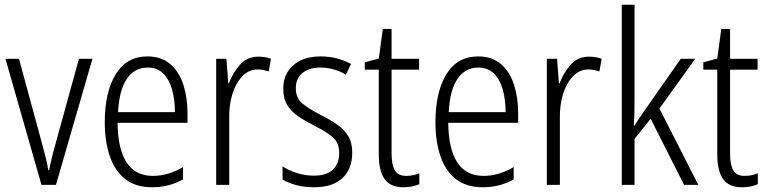

<svg xmlns="http://www.w3.org/2000/svg" viewBox="-20 -780 3236 810"><path d="M155 0 3 -532H60L155 -183Q163 -153 171 -122.5Q179 -92 184 -62H187Q192 -86 199 -115.5Q206 -145 215 -176L313 -532H370L216 0Z M603 -542Q661 -542 698.5 -509.5Q736 -477 753.5 -422.5Q771 -368 771 -303V-262H476Q477 -152 514 -95Q551 -38 625 -38Q689 -38 752 -75V-23Q723 -7 691 1.5Q659 10 621 10Q553 10 509 -24Q465 -58 443.5 -120Q422 -182 422 -264Q422 -391 468 -466.5Q514 -542 603 -542ZM603 -495Q548 -495 515.5 -448Q483 -401 478 -307H718Q718 -359 706 -402Q694 -445 668.5 -470Q643 -495 603 -495Z M1070 -541Q1083 -541 1097 -539Q1111 -537 1123 -532L1114 -479Q1104 -482 1092 -484.5Q1080 -487 1067 -487Q1030 -487 1002.5 -458.5Q975 -430 960.5 -383.5Q946 -337 947 -282V0H892V-532H935L943 -429H946Q962 -472 992 -506.5Q1022 -541 1070 -541Z M1466 -136Q1466 -67 1424.5 -28.5Q1383 10 1305 10Q1262 10 1228.5 0.5Q1195 -9 1172 -22V-78Q1198 -61 1232.5 -50Q1267 -39 1304 -39Q1358 -39 1384.5 -64.5Q1411 -90 1411 -134Q1411 -177 1385 -200Q1359 -223 1306 -250Q1268 -269 1238.5 -289Q1209 -309 1192 -336.5Q1175 -364 1175 -407Q1175 -467 1217 -504.5Q1259 -542 1333 -542Q1369 -542 1401.5 -533.5Q1434 -525 1461 -510L1439 -465Q1417 -479 1389 -487Q1361 -495 1332 -495Q1284 -495 1256 -472Q1228 -449 1228 -408Q1228 -367 1254.5 -344.5Q1281 -322 1335 -294Q1373 -275 1402 -255Q1431 -235 1448.5 -207Q1466 -179 1466 -136Z M1694 -38Q1709 -38 1723.5 -41Q1738 -44 1749 -49V-3Q1736 3 1719 6.5Q1702 10 1682 10Q1627 10 1602.5 -24.5Q1578 -59 1578 -130V-486H1519V-517L1578 -533L1595 -658H1632V-532H1748V-486H1632V-133Q1632 -85 1645.5 -61.5Q1659 -38 1694 -38Z M1998 -542Q2056 -542 2093.5 -509.5Q2131 -477 2148.5 -422.5Q2166 -368 2166 -303V-262H1871Q1872 -152 1909 -95Q1946 -38 2020 -38Q2084 -38 2147 -75V-23Q2118 -7 2086 1.5Q2054 10 2016 10Q1948 10 1904 -24Q1860 -58 1838.5 -120Q1817 -182 1817 -264Q1817 -391 1863 -466.5Q1909 -542 1998 -542ZM1998 -495Q1943 -495 1910.5 -448Q1878 -401 1873 -307H2113Q2113 -359 2101 -402Q2089 -445 2063.5 -470Q2038 -495 1998 -495Z M2465 -541Q2478 -541 2492 -539Q2506 -537 2518 -532L2509 -479Q2499 -482 2487 -484.5Q2475 -487 2462 -487Q2425 -487 2397.5 -458.5Q2370 -430 2355.5 -383.5Q2341 -337 2342 -282V0H2287V-532H2330L2338 -429H2341Q2357 -472 2387 -506.5Q2417 -541 2465 -541Z M2657 -373Q2657 -341 2656.5 -311Q2656 -281 2654 -250H2657Q2667 -266 2677 -281.5Q2687 -297 2698 -312L2852 -532H2913L2762 -322L2926 0H2866L2725 -279L2657 -194V0H2603V-760H2657Z M3122 -38Q3137 -38 3151.5 -41Q3166 -44 3177 -49V-3Q3164 3 3147 6.5Q3130 10 3110 10Q3055 10 3030.5 -24.5Q3006 -59 3006 -130V-486H2947V-517L3006 -533L3023 -658H3060V-532H3176V-486H3060V-133Q3060 -85 3073.5 -61.5Q3087 -38 3122 -38Z"/></svg>

Font: Noto Sans Khmer UI Condensed Light
Style: Regular
Weight: 300
Width: 3
Designer: Danh Hong and the Monotype Design Team
Foundry: Monotype Imaging Inc.
Version: Version 2.002; ttfautohint (v1.8.4.7-5d5b)